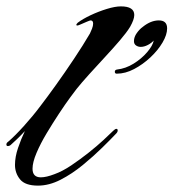

<svg xmlns="http://www.w3.org/2000/svg" viewBox="-27 -577 544 602"><path d="M92 5Q52 5 36 -14.5Q20 -34 20 -60Q20 -85 29.5 -113Q39 -141 51 -166Q38 -152 26 -140.5Q14 -129 6 -122Q2 -119 -2 -119Q-7 -119 -7 -124Q-7 -129 -1 -133Q20 -151 48 -182Q76 -213 100 -245Q120 -271 148 -310Q176 -349 205 -392.5Q234 -436 255 -472Q258 -478 261.5 -487Q265 -496 265 -503Q265 -513 257 -513Q255 -513 245.5 -509Q236 -505 227 -501Q218 -497 216 -497Q208 -497 217 -506Q233 -518 257.5 -529.5Q282 -541 308 -549Q334 -557 352 -557Q394 -557 394 -530Q394 -516 381 -493Q370 -475 349 -450.5Q328 -426 302.5 -398.5Q277 -371 253 -344.5Q229 -318 213 -298Q209 -293 193.5 -272Q178 -251 158.5 -221.5Q139 -192 119.5 -159.5Q100 -127 87.5 -97.5Q75 -68 75 -48Q75 -21 101 -21Q118 -21 144 -31Q169 -40 196.5 -58.5Q224 -77 250.5 -98Q277 -119 297.5 -138Q318 -157 328 -167Q334 -173 338 -173Q342 -173 342 -168Q342 -163 337 -158Q321 -141 293.5 -114Q266 -87 232.5 -59.5Q199 -32 163 -13.5Q127 5 92 5ZM339 -346Q333 -346 333 -352Q333 -358 340 -359Q367 -362 392 -377.5Q417 -393 434.5 -413.5Q452 -434 455 -450Q448 -442 436.5 -436Q425 -430 414 -430Q406 -430 399.5 -434.5Q393 -439 393 -448Q393 -461 402 -473.5Q411 -486 421 -493Q446 -513 471 -513Q497 -513 497 -488Q497 -468 482.5 -443.5Q468 -419 444.5 -397Q421 -375 393.5 -360.5Q366 -346 339 -346Z"/></svg>

Font: Arizonia
Style: Regular
Weight: 400
Designer: Robert E. Leuschke
Foundry: Robert E. Leuschke
Version: Version 1.010; ttfautohint (v1.8.4.7-5d5b)